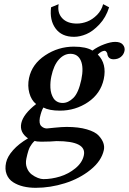

<svg xmlns="http://www.w3.org/2000/svg" viewBox="-20 -669 622 927"><path d="M263.2 -648.9Q255.9 -607.9 280 -581.5Q304.2 -555.2 351.1 -555.2Q376 -555.2 401.1 -564.9Q426.3 -574.7 448.2 -596.7Q470.2 -618.7 478 -648.9L506.8 -633.8Q491.7 -585 459.7 -551Q427.7 -517.1 396.7 -504.2Q365.7 -491.2 337.4 -491.2Q277.8 -491.2 248.3 -531.5Q218.8 -571.8 226.6 -633.8ZM372.6 -284.2Q384.8 -342.8 370.4 -376Q356 -409.2 319.8 -409.2Q289.1 -409.2 264.2 -381.6Q239.3 -354 228 -300.8Q225.1 -287.6 223.9 -273.7Q222.7 -259.8 223.4 -244.9Q224.1 -230 228 -217.3Q231.9 -204.6 238.5 -194.3Q245.1 -184.1 256.3 -178Q267.6 -171.9 282.7 -171.9Q309.1 -171.9 334 -196Q358.9 -220.2 372.6 -284.2ZM179.7 15.1Q156.7 15.1 147.5 11.2Q140.1 17.6 134.3 25.4Q128.4 33.2 124.5 40.5Q120.6 47.9 117.2 58.1Q113.8 68.4 112.1 75.9Q110.4 83.5 107.4 96.2Q102.1 121.1 109.9 141.4Q117.7 161.6 132.6 172.9Q147.5 184.1 162.6 189.9Q177.7 195.8 189.5 195.8Q229 195.8 269.8 183.3Q310.5 170.9 344 143.6Q377.4 116.2 384.8 81.1Q399.4 12.2 253.4 12.2Q248.5 12.2 222.2 14.2Q206.5 15.1 179.7 15.1ZM528.3 -382.8Q500.5 -382.8 497.6 -412.1Q492.2 -423.3 485.4 -423.8Q470.7 -423.8 452.1 -405.8Q496.6 -361.3 481 -287.1Q465.8 -216.8 405 -175.8Q344.2 -134.8 269.5 -134.8Q217.8 -134.8 189.5 -149.9Q179.7 -134.3 172.4 -101.1Q169.9 -85.9 171.6 -75.9Q173.3 -65.9 179.4 -60.1Q185.5 -54.2 192.4 -51.5Q199.2 -48.8 206.5 -48.8Q207.5 -48.8 243.4 -52.5Q279.3 -56.2 301.8 -56.2Q359.4 -56.2 399.4 -44.4Q439.5 -32.7 456.3 -14.4Q473.1 3.9 479 21.2Q484.9 38.6 481.4 55.2Q470.2 107.9 417.2 150.6Q364.3 193.4 293.7 215.6Q223.1 237.8 152.3 237.8Q120.1 237.8 92.5 231.2Q64.9 224.6 43.2 210.7Q21.5 196.8 12 172.4Q2.4 147.9 9.3 116.2Q15.6 86.9 43.2 55.9Q70.8 24.9 115.2 -1Q73.2 -30.3 82.8 -74.2Q92.3 -118.2 154.3 -166.5Q130.9 -185.5 121.6 -220.2Q112.3 -254.9 120.1 -292Q134.3 -359.4 197.8 -401.6Q261.2 -443.8 336.4 -443.8Q396 -443.8 426.3 -424.8Q451.2 -443.4 482.9 -455.1Q514.6 -466.8 536.1 -466.8Q562.5 -466.8 573.5 -453.1Q584.5 -439.5 581.1 -422.9Q577.1 -404.8 563 -393.8Q548.8 -382.8 528.3 -382.8Z"/></svg>

Font: Linux Libertine Slanted
Style: Semibold Slanted
Weight: 600
Designer: Philipp H. Poll
Foundry: Philipp H. Poll
Version: Version 5.1.1